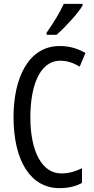

<svg xmlns="http://www.w3.org/2000/svg" viewBox="-20 -963 486 993"><path d="M407 -934V-943H310C289 -898 259 -848 221 -794V-783H273C314 -819 382 -892 407 -934ZM292 -649C329 -649 362 -637 392 -618L422 -689C381 -713 337 -725 289 -725C128 -725 50 -561 50 -358C50 -127 141 10 287 10C333 10 372 1 404 -17V-93C372 -77 337 -66 297 -66C199 -66 137 -176 137 -357C137 -512 182 -649 292 -649Z"/></svg>

Font: Noto Sans Sinhala ExtraCondensed
Style: Regular
Weight: 400
Width: 2
Designer: Jelle Bosma - Monotype Design Team
Foundry: Monotype Imaging Inc.
Version: Version 2.006